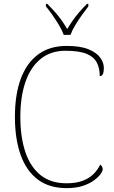

<svg xmlns="http://www.w3.org/2000/svg" viewBox="-20 -961 590 991"><path d="M324 10Q234 10 175 -34.5Q116 -79 86.5 -161.5Q57 -244 57 -358Q57 -473 87.5 -555Q118 -637 177.5 -680.5Q237 -724 324 -724Q394 -724 436 -707Q478 -690 497 -664Q516 -638 516 -610Q516 -590 511 -579Q506 -568 495 -568Q495 -609 479.5 -638.5Q464 -668 426 -683.5Q388 -699 318 -699Q242 -699 190 -657Q138 -615 111.5 -538.5Q85 -462 85 -358Q85 -253 111 -176Q137 -99 189.5 -57Q242 -15 323 -15Q373 -15 407 -28Q441 -41 463 -63Q485 -85 497 -111Q504 -107 507 -100.5Q510 -94 510 -86Q510 -78 499 -62.5Q488 -47 465 -30Q442 -13 407 -1.5Q372 10 324 10ZM309 -781Q301 -804 285 -830.5Q269 -857 251 -883Q233 -909 217 -928V-941H224Q249 -916 266.5 -896Q284 -876 298 -856Q312 -836 327 -811Q342 -836 356 -856Q370 -876 387 -896Q404 -916 429 -941H436V-928Q421 -909 402.5 -883Q384 -857 368 -830.5Q352 -804 344 -781Z"/></svg>

Font: Noto Rashi Hebrew Thin
Style: Regular
Weight: 250
Version: Version 1.006